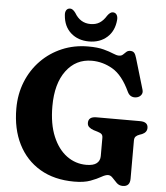

<svg xmlns="http://www.w3.org/2000/svg" viewBox="-61 -970 902 1043"><g transform="rotate(5 390.0 -448.5)"><path d="M686.5 -23Q686.5 19.5 647 19.5Q627.5 19.5 614 6.5Q600.5 -6.5 589 -19.5Q577.5 -32.5 564 -32.5Q549.5 -32.5 527.5 -19.8Q505.5 -7 470.8 6Q436 19 382.5 19Q273.5 19 195.8 -27Q118 -73 76.5 -155.8Q35 -238.5 35 -349.5Q35 -428.5 62.2 -496Q89.5 -563.5 138.5 -613.5Q187.5 -663.5 253 -691.2Q318.5 -719 394.5 -719Q447 -719 479.5 -710.2Q512 -701.5 532 -692.8Q552 -684 565.5 -684Q578.5 -684 586.8 -691.8Q595 -699.5 603.2 -707.2Q611.5 -715 624.5 -715Q639 -715 646.2 -706.8Q653.5 -698.5 659 -679L709 -510.5Q714 -494 705 -481.8Q696 -469.5 679.5 -466.5Q664 -463.5 651 -469.8Q638 -476 630 -493.5Q589.5 -580 535.5 -611.8Q481.5 -643.5 421.5 -643.5Q334.5 -643.5 281.8 -572.8Q229 -502 229 -379Q229 -282 257.2 -214.8Q285.5 -147.5 333.2 -112.5Q381 -77.5 440 -77.5Q478.5 -77.5 496.5 -92Q514.5 -106.5 514.5 -132V-231Q514.5 -244.5 508 -251Q501.5 -257.5 486 -262L463 -269Q447.5 -274.5 438.2 -283Q429 -291.5 429 -305.5Q429 -339.5 472.5 -339.5H710.5Q754 -339.5 754 -306Q754 -282 727.5 -270.5L713.5 -265.5Q701 -261 693.8 -253.8Q686.5 -246.5 686.5 -231ZM396 -841.5Q425.5 -841.5 446 -854.8Q466.5 -868 482.5 -894.5Q497.5 -915.5 512 -915.5Q525.5 -915.5 532.8 -904.8Q540 -894 538.5 -876.5Q533.5 -816 494.5 -781.2Q455.5 -746.5 396 -746.5Q336.5 -746.5 297.2 -781.2Q258 -816 253.5 -876.5Q251.5 -894 258.5 -904.8Q265.5 -915.5 279.5 -915.5Q294 -915.5 309 -894.5Q340 -841.5 396 -841.5Z"/></g></svg>

Font: Fraunces 9pt S050
Style: Bold
Weight: 700
Version: Version 1.000; ttfautohint (v1.8.3)